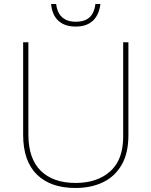

<svg xmlns="http://www.w3.org/2000/svg" viewBox="-20 -924 752 954"><path d="M618 -252Q618 -163 584.5 -105Q551 -47 492 -18.5Q433 10 355 10Q231 10 163 -57Q95 -124 95 -254V-714H121V-256Q121 -136 182.5 -75.5Q244 -15 356 -15Q463 -15 527.5 -72.5Q592 -130 592 -244V-714H618ZM479 -904Q472 -849 441 -820.5Q410 -792 356 -792Q302 -792 270.5 -820.5Q239 -849 234 -904H259Q262 -878 273 -858Q284 -838 305 -827Q326 -816 356 -816Q389 -816 409.5 -827Q430 -838 440.5 -858Q451 -878 454 -904Z"/></svg>

Font: Noto Sans Cham Thin
Style: Regular
Weight: 250
Version: Version 2.002